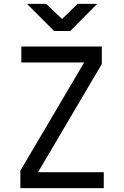

<svg xmlns="http://www.w3.org/2000/svg" viewBox="-20 -970 640 990"><path d="M85 0V-90L414 -648H90V-730H505V-640L176 -82H515V0ZM259 -810 119 -950H218L300 -872L380 -950H481L342 -810Z"/></svg>

Font: JetBrains Mono NL
Style: Regular
Weight: 400
Monospace: yes
Designer: Philipp Nurullin, Konstantin Bulenkov
Foundry: JetBrains
Version: Version 2.305; ttfautohint (v1.8.4.7-5d5b)